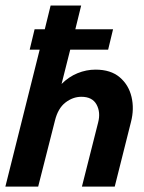

<svg xmlns="http://www.w3.org/2000/svg" viewBox="-26 -687 532 707"><path d="M-6.2 0 120.1 -504.2H83.3L101.4 -579.2H138.9L160.4 -666.7H272.9L251.4 -579.2H390.3L372.2 -504.2H232.6L200.7 -377.8Q227.1 -404.2 259.4 -417.4Q291.7 -430.6 325.7 -430.6Q381.9 -430.6 414.9 -402.4Q447.9 -374.3 458.3 -330.2Q468.8 -286.1 456.2 -237.5L396.5 0H275.7L335.4 -236.1Q345.1 -273.6 329.5 -302.1Q313.9 -330.6 273.6 -330.6Q242.4 -330.6 214.9 -309.4Q187.5 -288.2 176.4 -243.1L114.6 0Z"/></svg>

Font: Afacad
Style: Bold Italic
Weight: 700
Italic angle: -14°
Designer: Kristian Moeller
Foundry: Dicotype
Version: Version 1.000; ttfautohint (v1.8.4.7-5d5b)